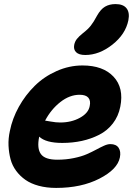

<svg xmlns="http://www.w3.org/2000/svg" viewBox="-20 -881 680 950"><path d="M401.9 -608.9Q370.6 -608.9 356.7 -622.6Q342.8 -636.2 347.2 -659.2Q350.6 -675.8 360.4 -688.2Q370.1 -700.7 390.1 -716.8Q415 -735.8 429.4 -754.2Q443.8 -772.5 460 -803.2Q478 -835.4 499.8 -848.1Q521.5 -860.8 551.8 -860.8Q589.8 -860.8 606.2 -839.8Q622.6 -818.8 615.2 -780.8Q601.1 -711.4 536.1 -660.2Q471.2 -608.9 401.9 -608.9ZM257.8 48.8Q210.4 48.8 171.6 38.3Q132.8 27.8 106 9Q79.1 -9.8 59.8 -35.9Q40.5 -62 32.2 -93.3Q23.9 -124.5 22.2 -159.9Q20.5 -195.3 28.8 -232.9Q41 -294.4 73.2 -352.5Q105.5 -410.6 151.9 -456.3Q198.2 -502 260.3 -529.5Q322.3 -557.1 388.2 -557.1Q489.7 -557.1 541.7 -501.7Q593.8 -446.3 575.2 -353Q565.9 -305.7 538.3 -270Q510.7 -234.4 470.7 -214.1Q430.7 -193.8 385 -183.8Q339.4 -173.8 288.1 -173.8Q206.5 -173.8 173.8 -205.1V-204.1Q162.1 -146.5 182.4 -118.7Q202.6 -90.8 263.2 -90.8Q307.1 -90.8 345.7 -98.9Q384.3 -106.9 409.7 -118.2Q435.1 -129.4 455.8 -140.6Q476.6 -151.9 494.4 -159.9Q512.2 -168 525.9 -168Q554.7 -168 566.9 -149.7Q579.1 -131.3 573.2 -102.1Q561.5 -43 471.9 2.9Q382.3 48.8 257.8 48.8ZM374 -412.1Q324.7 -412.1 278.8 -376.2Q232.9 -340.3 203.1 -284.2Q207 -284.2 231.7 -279.5Q256.3 -274.9 277.8 -274.9Q333 -274.9 375.2 -298.1Q417.5 -321.3 423.8 -356Q429.7 -382.8 417.2 -397.5Q404.8 -412.1 374 -412.1Z"/></svg>

Font: Shantell Sans Irregular
Style: Bold Italic
Weight: 700
Italic angle: -11.31°
Designer: Stephen Nixon, Anya Danilova, Shantell Martin
Foundry: Arrow Type
Version: Version 1.006;[9816181b4]